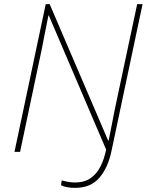

<svg xmlns="http://www.w3.org/2000/svg" viewBox="-20 -734 714 928"><path d="M343 174Q323 174 305 171Q287 168 275 161L278 138Q293 142 309 145Q325 148 342 148Q388 148 418 127Q448 106 466 70Q484 34 493 -11L216 -659H214Q205 -616 198 -579Q191 -542 183 -502L77 0H50L201 -714H220L503 -54H505Q513 -93 521 -134.5Q529 -176 536 -211L643 -714H669L519 -5Q502 77 460 125.5Q418 174 343 174Z"/></svg>

Font: Noto Sans Thin
Style: Italic
Weight: 100
Italic angle: -12°
Designer: Monotype Design Team
Foundry: Monotype Imaging Inc.
Version: Version 2.013; ttfautohint (v1.8.4.7-5d5b)